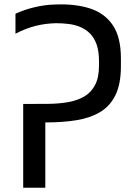

<svg xmlns="http://www.w3.org/2000/svg" viewBox="-20 -874 633 894"><path d="M107 -303V-390Q157 -390 206 -390.5Q255 -391 297.5 -398.5Q340 -406 372 -424.5Q404 -443 422.5 -478Q441 -513 441 -569Q441 -572 441 -579Q441 -586 441 -589Q441 -635 430 -666.5Q419 -698 399 -718Q379 -738 353.5 -748.5Q328 -759 299 -762.5Q270 -766 241 -766Q192 -765 146 -753.5Q100 -742 52 -717V-810Q93 -829 141.5 -840.5Q190 -852 236 -853Q329 -857 398 -835Q467 -813 505 -757Q543 -701 543 -602Q543 -600 543 -592Q543 -584 543 -576.5Q543 -569 543 -566Q543 -483 517.5 -431Q492 -379 445 -351.5Q398 -324 334.5 -314Q271 -304 195 -304ZM88 0V-390H191V0Z"/></svg>

Font: Matangi SemiBold
Style: Regular
Weight: 600
Designer: Prashant Pant
Foundry: The Graphic Ant
Version: Version 3.002